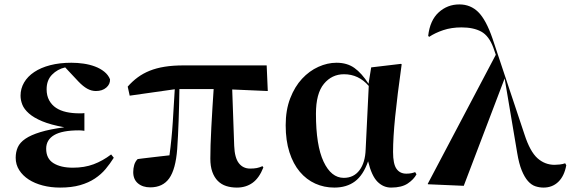

<svg xmlns="http://www.w3.org/2000/svg" viewBox="-20 -840 2584 869"><path d="M310 -81Q362 -81 403.5 -96.5Q445 -112 483 -141L495 -126Q478 -99 458 -75Q438 -51 409.5 -32Q381 -13 342.5 -2Q304 9 252 9Q210 9 173.5 -0.5Q137 -10 110 -27.5Q83 -45 67 -70Q51 -95 51 -126Q51 -152 60.5 -173.5Q70 -195 95 -212Q120 -229 162.5 -242Q205 -255 271 -264Q210 -275 171.5 -291Q133 -307 111 -326.5Q89 -346 81 -366.5Q73 -387 73 -407Q73 -439 89 -466.5Q105 -494 135 -514Q165 -534 207.5 -545Q250 -556 303 -556Q331 -556 358.5 -552Q386 -548 410 -539Q434 -530 452 -515.5Q470 -501 478 -481Q479 -459 461 -443.5Q443 -428 414 -428Q394 -428 375 -438.5Q356 -449 335 -471L275 -535Q240 -527 215.5 -502Q191 -477 191 -436Q191 -407 202.5 -386Q214 -365 233.5 -352Q253 -339 280 -333Q307 -327 339 -327Q344 -327 350 -327Q356 -327 362 -328V-248Q355 -249 349.5 -249.5Q344 -250 338 -250Q261 -250 225 -228.5Q189 -207 189 -167Q189 -122 222 -101.5Q255 -81 310 -81Z M1031 -435 1040 -180Q1042 -126 1061 -101.5Q1080 -77 1112 -77Q1130 -77 1142.5 -79.5Q1155 -82 1168 -88L1172 -82Q1153 -34 1123 -12.5Q1093 9 1052 9Q1026 9 1004 2Q982 -5 966 -21Q950 -37 941 -62Q932 -87 932 -122Q932 -146 933 -183.5Q934 -221 936.5 -264Q939 -307 941.5 -352Q944 -397 947 -437H792Q791 -367 788.5 -294.5Q786 -222 782 -165Q775 -74 746 -33Q717 8 660 8Q626 8 604.5 -10Q583 -28 583 -61Q583 -78 587.5 -93.5Q592 -109 603 -120Q609 -121 626 -123Q643 -125 664 -127.5Q685 -130 707 -132.5Q729 -135 747 -137Q757 -210 762 -287.5Q767 -365 771 -436L567 -407L558 -448Q579 -472 603.5 -490Q628 -508 658 -520Q688 -532 725.5 -538Q763 -544 811 -544H1187L1192 -428Z M1819 -54Q1832 -54 1841.5 -56Q1851 -58 1859 -61L1865 -51Q1853 -28 1825.5 -9.5Q1798 9 1750 9Q1715 9 1688.5 -17.5Q1662 -44 1646 -110Q1624 -47 1586.5 -19Q1549 9 1493 9Q1447 9 1407 -9Q1367 -27 1337 -62.5Q1307 -98 1290 -151Q1273 -204 1273 -273Q1273 -342 1293.5 -395Q1314 -448 1347 -483.5Q1380 -519 1421 -537.5Q1462 -556 1503 -556Q1551 -556 1584 -532.5Q1617 -509 1648 -461L1660 -535L1795 -551L1798 -549Q1778 -406 1768.5 -311.5Q1759 -217 1759 -152Q1759 -98 1774.5 -76Q1790 -54 1819 -54ZM1536 -35Q1581 -35 1607 -69.5Q1633 -104 1635 -164L1649 -451Q1603 -504 1537 -504Q1482 -504 1446 -460.5Q1410 -417 1410 -325Q1410 -182 1444.5 -108.5Q1479 -35 1536 -35Z M2490 -94Q2500 -94 2513.5 -95.5Q2527 -97 2538 -101L2543 -92Q2534 -43 2507 -17Q2480 9 2440 9Q2421 9 2403 3Q2385 -3 2369.5 -20.5Q2354 -38 2341.5 -68.5Q2329 -99 2321 -147L2264 -485L2079 1L1917 -6L1916 -8L2224 -592L2213 -624Q2193 -678 2158 -697Q2123 -716 2069 -716Q2023 -716 1986 -703.5Q1949 -691 1922 -673L1918 -678Q1926 -748 1965.5 -784Q2005 -820 2059 -820Q2110 -820 2145 -785Q2180 -750 2209 -666L2354 -231Q2379 -154 2412.5 -124Q2446 -94 2490 -94Z"/></svg>

Font: XinYuGongZhangJiaSongA
Style: Regular
Weight: 900
Designer: XinYuGong
Foundry: Adobe Systems Incorporated
Version: Version 1.00